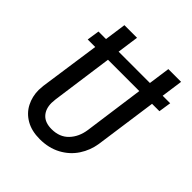

<svg xmlns="http://www.w3.org/2000/svg" viewBox="-192 -818 958 958"><g transform="rotate(45 287.0 -338.5)"><path d="M564 -509H512L466 -181Q458 -128 429 -84Q400 -40 351.5 -14Q303 12 240 12Q183 12 143 -11Q103 -34 83 -73Q63 -112 63 -158Q63 -168 65 -188L111 -509H58L68 -575H121L137 -689H226L210 -575H431L447 -689H537L521 -575H574ZM422 -509H201L156 -184Q154 -166 154 -158Q154 -115 177.5 -90Q201 -65 247 -65Q303 -65 336.5 -100Q370 -135 378 -190Z"/></g></svg>

Font: Fira Sans Compressed
Style: Italic
Weight: 400
Width: 1
Italic angle: -8°
Designer: bBox Type GmbH & Carrois Corporate GbR & Edenspiekermann AG
Foundry: bBox Type GmbH & Carrois Corporate GbR & Edenspiekermann AG
Version: Version 4.301